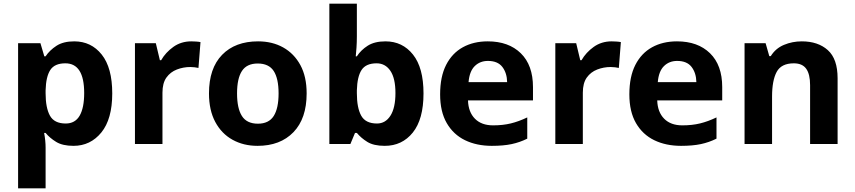

<svg xmlns="http://www.w3.org/2000/svg" viewBox="-20 -780 4632 1040"><path d="M382 -556Q474 -556 531 -484.5Q588 -413 588 -274Q588 -135 529 -62.5Q470 10 378 10Q319 10 284 -11.5Q249 -33 227 -60H219Q227 -18 227 20V240H78V-546H199L220 -475H227Q249 -508 286 -532Q323 -556 382 -556ZM334 -437Q276 -437 252.5 -401Q229 -365 227 -291V-275Q227 -196 250.5 -153.5Q274 -111 336 -111Q387 -111 411.5 -153.5Q436 -196 436 -276Q436 -437 334 -437Z M1016 -556Q1027 -556 1042 -555Q1057 -554 1066 -552L1055 -412Q1048 -414 1034.5 -415.5Q1021 -417 1011 -417Q973 -417 938 -403.5Q903 -390 881.5 -360Q860 -330 860 -278V0H711V-546H824L846 -454H853Q877 -496 919 -526Q961 -556 1016 -556Z M1641 -274Q1641 -138 1569.5 -64Q1498 10 1375 10Q1299 10 1239.5 -23Q1180 -56 1146 -119.5Q1112 -183 1112 -274Q1112 -410 1183 -483Q1254 -556 1378 -556Q1455 -556 1514 -523Q1573 -490 1607 -427.5Q1641 -365 1641 -274ZM1264 -274Q1264 -193 1290.5 -151.5Q1317 -110 1377 -110Q1436 -110 1462.5 -151.5Q1489 -193 1489 -274Q1489 -355 1462.5 -395.5Q1436 -436 1376 -436Q1317 -436 1290.5 -395.5Q1264 -355 1264 -274Z M1913 -583Q1913 -552 1911 -522Q1909 -492 1907 -475H1913Q1935 -509 1972 -532.5Q2009 -556 2068 -556Q2160 -556 2217 -484.5Q2274 -413 2274 -274Q2274 -134 2216 -62Q2158 10 2064 10Q2004 10 1969.5 -11.5Q1935 -33 1913 -60H1903L1878 0H1764V-760H1913ZM2020 -437Q1962 -437 1938.5 -401Q1915 -365 1913 -291V-275Q1913 -196 1936.5 -153.5Q1960 -111 2022 -111Q2068 -111 2095 -153.5Q2122 -196 2122 -276Q2122 -356 2094.5 -396.5Q2067 -437 2020 -437Z M2622 -556Q2735 -556 2801 -491.5Q2867 -427 2867 -308V-236H2515Q2517 -173 2552.5 -137Q2588 -101 2651 -101Q2704 -101 2747 -111.5Q2790 -122 2836 -144V-29Q2796 -9 2751.5 0.5Q2707 10 2644 10Q2562 10 2499 -20.5Q2436 -51 2400 -113Q2364 -175 2364 -269Q2364 -365 2396.5 -428.5Q2429 -492 2487 -524Q2545 -556 2622 -556ZM2623 -450Q2580 -450 2551.5 -422Q2523 -394 2518 -335H2727Q2726 -385 2701 -417.5Q2676 -450 2623 -450Z M3293 -556Q3304 -556 3319 -555Q3334 -554 3343 -552L3332 -412Q3325 -414 3311.5 -415.5Q3298 -417 3288 -417Q3250 -417 3215 -403.5Q3180 -390 3158.5 -360Q3137 -330 3137 -278V0H2988V-546H3101L3123 -454H3130Q3154 -496 3196 -526Q3238 -556 3293 -556Z M3647 -556Q3760 -556 3826 -491.5Q3892 -427 3892 -308V-236H3540Q3542 -173 3577.5 -137Q3613 -101 3676 -101Q3729 -101 3772 -111.5Q3815 -122 3861 -144V-29Q3821 -9 3776.5 0.5Q3732 10 3669 10Q3587 10 3524 -20.5Q3461 -51 3425 -113Q3389 -175 3389 -269Q3389 -365 3421.5 -428.5Q3454 -492 3512 -524Q3570 -556 3647 -556ZM3648 -450Q3605 -450 3576.5 -422Q3548 -394 3543 -335H3752Q3751 -385 3726 -417.5Q3701 -450 3648 -450Z M4323 -556Q4411 -556 4464 -508.5Q4517 -461 4517 -356V0H4368V-319Q4368 -378 4347 -407.5Q4326 -437 4280 -437Q4212 -437 4187 -390.5Q4162 -344 4162 -257V0H4013V-546H4127L4147 -476H4155Q4181 -518 4226.5 -537Q4272 -556 4323 -556Z"/></svg>

Font: Noto Sans Sinhala
Style: Bold
Weight: 700
Designer: Jelle Bosma - Monotype Design Team
Foundry: Monotype Imaging Inc.
Version: Version 2.006; ttfautohint (v1.8.4.7-5d5b)